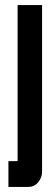

<svg xmlns="http://www.w3.org/2000/svg" viewBox="-20 -731 210 753"><path d="M145 -711V-57Q145 -35 130 -16.5Q115 2 91 2H13V-99H49V-711Z"/></svg>

Font: Fundamental  Brigade Condensed
Style: Regular
Weight: 400
Width: 3
Designer: Peter Wiegel, original typeface by Carl Albert Fahrenwaldt 1901
Foundry: Peter Wiegel
Version: Version 0.000 2012 initial release